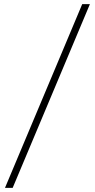

<svg xmlns="http://www.w3.org/2000/svg" viewBox="-20 -802 460 931"><path d="M4.1 109.1 378.6 -781.8H415.9L41.4 109.1Z"/></svg>

Font: Spartan Light
Style: Regular
Weight: 300
Designer: Matt Bailey, Mirko Velimirovic
Foundry: Matt Bailey
Version: Version 1.005